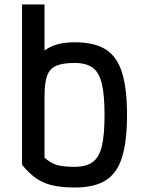

<svg xmlns="http://www.w3.org/2000/svg" viewBox="-20 -820 640 854"><path d="M312 14Q255 14 213.5 4.5Q172 -5 140 -27.5Q108 -50 78 -87V-800H178V-595Q203 -614 236 -623Q269 -632 312 -632Q400 -632 450.5 -600Q501 -568 523 -496.5Q545 -425 545 -308Q545 -192 523 -121Q501 -50 450.5 -18Q400 14 312 14ZM312 -78Q363 -78 392 -99Q421 -120 433 -170Q445 -220 445 -308Q445 -397 433 -447.5Q421 -498 392 -519Q363 -540 312 -540Q259 -540 230 -527.5Q201 -515 189.5 -483Q178 -451 178 -391V-119Q204 -95 232 -86.5Q260 -78 312 -78Z"/></svg>

Font: Victor Mono Thin
Style: Regular
Weight: 100
Monospace: yes
Designer: Rune Bjørnerås
Version: Version 1.561;gftools[0.9.30]